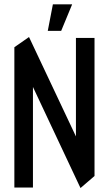

<svg xmlns="http://www.w3.org/2000/svg" viewBox="-20 -888 516 909"><path d="M427.5 -55.8 339.5 -143.7V-708.3H427.5ZM48 0V-663.4L136 -568.7V0ZM360.8 1.7 48 -663.4V-664.4L116.6 -712.2H117.6L427.5 -55.7V-54.8L361.8 1.7ZM206.2 -742 230.4 -867.5H321.2V-866.5L269.7 -742Z"/></svg>

Font: Foldit Thin
Style: Regular
Weight: 100
Designer: Sophia Tai
Foundry: Sophia Tai
Version: Version 1.003